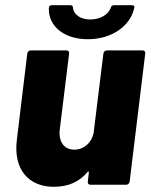

<svg xmlns="http://www.w3.org/2000/svg" viewBox="-20 -711 584 739"><path d="M318 -560C410 -560 483 -611 497 -682C499 -688 495 -691 487 -691H419C412 -691 407 -687 406 -680C396 -654 365 -636 327 -636C291 -636 264 -654 261 -680C261 -687 258 -691 251 -691H180C172 -691 168 -687 168 -679C166 -610 227 -560 318 -560ZM378 -505 340 -197C331 -160 302 -135 266 -135C226 -135 205 -166 210 -212L246 -505C247 -512 243 -517 236 -517H98C92 -517 86 -512 85 -505L45 -174C30 -57 92 8 187 8C244 8 286 -12 317 -49C320 -53 322 -51 322 -47L318 -12C317 -5 321 0 328 0H466C472 0 478 -5 479 -12L539 -505C540 -512 536 -517 529 -517H391C385 -517 379 -512 378 -505Z"/></svg>

Font: Barlow ExtraBold
Style: Italic
Weight: 800
Italic angle: -7°
Designer: Jeremy Tribby
Foundry: Tribby Type
Version: Version 1.422;hotconv 1.0.109;makeotfexe 2.5.65596